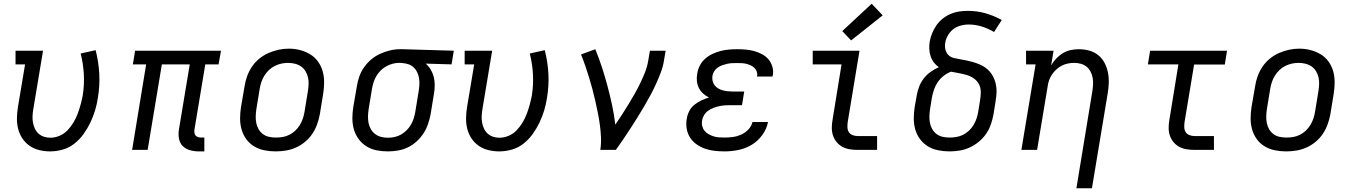

<svg xmlns="http://www.w3.org/2000/svg" viewBox="-20 -801 7240 1026"><path d="M248 8Q218 8 189.5 1Q161 -6 138 -22Q115 -38 99.5 -61.5Q84 -85 77 -112.5Q70 -140 70.5 -170Q71 -200 76 -230L114 -457H63V-530H210L158 -218Q155 -200 154 -182Q153 -164 156 -147Q159 -130 166 -114.5Q173 -99 185.5 -87.5Q198 -76 214.5 -70.5Q231 -65 249 -65Q274 -65 298.5 -75.5Q323 -86 341 -105Q359 -124 372.5 -146.5Q386 -169 395 -193Q404 -217 410.5 -241Q417 -265 422 -290Q431 -347 428 -403.5Q425 -460 411 -515L491 -533Q507 -471 510.5 -407.5Q514 -344 503 -278Q498 -244 488 -211Q478 -178 463 -146.5Q448 -115 427 -85.5Q406 -56 377.5 -33.5Q349 -11 315 -1.5Q281 8 248 8Z M1042 8Q1018 8 995 1.5Q972 -5 956.5 -20.5Q941 -36 936.5 -60Q932 -84 936 -108L994 -457H845L769 0H686L761 -457H690L702 -530H1161L1148 -457H1077L1019 -108Q1018 -99 1019 -91Q1020 -83 1025 -77Q1030 -71 1038 -68.5Q1046 -66 1055 -66H1072V8Z M1453 8Q1422 8 1392.5 2Q1363 -4 1338 -19Q1313 -34 1296 -57.5Q1279 -81 1271 -109Q1263 -137 1263 -168Q1263 -199 1268 -230L1287 -340Q1291 -367 1300.5 -393.5Q1310 -420 1326 -444Q1342 -468 1365 -487Q1388 -506 1414.5 -517.5Q1441 -529 1468 -535Q1495 -541 1523 -541Q1554 -541 1583 -533.5Q1612 -526 1637 -511Q1662 -496 1679 -472.5Q1696 -449 1704 -421Q1712 -393 1712 -362Q1712 -331 1707 -300L1689 -190Q1684 -163 1674.5 -136.5Q1665 -110 1649 -86Q1633 -62 1610 -43Q1587 -24 1561 -12.5Q1535 -1 1507.5 3.5Q1480 8 1453 8ZM1454 -66Q1473 -66 1491 -69Q1509 -72 1526 -80.5Q1543 -89 1557.5 -102.5Q1572 -116 1582 -132.5Q1592 -149 1598 -166.5Q1604 -184 1607 -202L1625 -312Q1628 -331 1629 -350Q1630 -369 1626 -387Q1622 -405 1612.5 -420.5Q1603 -436 1588.5 -446Q1574 -456 1556 -460.5Q1538 -465 1519 -465Q1501 -465 1483 -461Q1465 -457 1448 -448.5Q1431 -440 1417 -426.5Q1403 -413 1393 -397Q1383 -381 1377 -363.5Q1371 -346 1368 -328L1350 -218Q1347 -199 1346.5 -180Q1346 -161 1349.5 -143.5Q1353 -126 1362 -110.5Q1371 -95 1385 -84.5Q1399 -74 1417 -70Q1435 -66 1454 -66Z M2052 8Q2021 8 1991.5 2Q1962 -4 1937.5 -19.5Q1913 -35 1896 -58.5Q1879 -82 1871 -110Q1863 -138 1863 -168.5Q1863 -199 1868 -230L1887 -340Q1891 -366 1900 -392Q1909 -418 1925.5 -441.5Q1942 -465 1964 -483.5Q1986 -502 2011.5 -513.5Q2037 -525 2063.5 -531.5Q2090 -538 2117 -538Q2121 -538 2125 -538Q2129 -538 2133 -538L2405 -530L2393 -457L2255 -461Q2271 -447 2282 -428.5Q2293 -410 2298 -389.5Q2303 -369 2303 -346Q2303 -323 2299 -300L2281 -190Q2276 -164 2267 -137.5Q2258 -111 2242.5 -87.5Q2227 -64 2205.5 -44.5Q2184 -25 2158.5 -13Q2133 -1 2105.5 3.5Q2078 8 2052 8ZM2053 -65Q2071 -65 2089 -69Q2107 -73 2123 -82Q2139 -91 2152.5 -104.5Q2166 -118 2175.5 -134Q2185 -150 2190.5 -167.5Q2196 -185 2199 -202L2217 -312Q2220 -330 2221 -347.5Q2222 -365 2219.5 -381.5Q2217 -398 2210 -413.5Q2203 -429 2191 -440.5Q2179 -452 2163 -457.5Q2147 -463 2130 -464L2121 -465Q2118 -465 2116 -465Q2114 -465 2112 -465Q2094 -465 2076.5 -460Q2059 -455 2043 -446Q2027 -437 2014 -424Q2001 -411 1991.5 -395Q1982 -379 1976.5 -362Q1971 -345 1968 -328L1950 -218Q1947 -199 1946.5 -180Q1946 -161 1949.5 -143.5Q1953 -126 1962 -110.5Q1971 -95 1985 -84.5Q1999 -74 2016.5 -69.5Q2034 -65 2053 -65Z M2648 8Q2618 8 2589.5 1Q2561 -6 2538 -22Q2515 -38 2499.5 -61.5Q2484 -85 2477 -112.5Q2470 -140 2470.5 -170Q2471 -200 2476 -230L2514 -457H2463V-530H2610L2558 -218Q2555 -200 2554 -182Q2553 -164 2556 -147Q2559 -130 2566 -114.5Q2573 -99 2585.5 -87.5Q2598 -76 2614.5 -70.5Q2631 -65 2649 -65Q2674 -65 2698.5 -75.5Q2723 -86 2741 -105Q2759 -124 2772.5 -146.5Q2786 -169 2795 -193Q2804 -217 2810.5 -241Q2817 -265 2822 -290Q2831 -347 2828 -403.5Q2825 -460 2811 -515L2891 -533Q2907 -471 2910.5 -407.5Q2914 -344 2903 -278Q2898 -244 2888 -211Q2878 -178 2863 -146.5Q2848 -115 2827 -85.5Q2806 -56 2777.5 -33.5Q2749 -11 2715 -1.5Q2681 8 2648 8Z M3188 0Q3193 -34 3191.5 -67.5Q3190 -101 3185.5 -134Q3181 -167 3174.5 -199Q3168 -231 3161 -262.5Q3154 -294 3145.5 -325.5Q3137 -357 3127.5 -388Q3118 -419 3107.5 -449.5Q3097 -480 3085 -510L3161 -538Q3181 -490 3197 -440.5Q3213 -391 3226.5 -340.5Q3240 -290 3251 -238.5Q3262 -187 3268 -135Q3287 -162 3304.5 -189.5Q3322 -217 3339 -244.5Q3356 -272 3372 -300.5Q3388 -329 3402 -358Q3416 -387 3427.5 -416.5Q3439 -446 3444 -477L3453 -530H3537L3528 -477Q3523 -445 3511 -413.5Q3499 -382 3485 -351Q3471 -320 3454.5 -290Q3438 -260 3421 -230.5Q3404 -201 3385.5 -172Q3367 -143 3348.5 -114Q3330 -85 3310.5 -56.5Q3291 -28 3271 0Z M3852 8Q3825 8 3798.5 5Q3772 2 3747.5 -6.5Q3723 -15 3702 -30Q3681 -45 3667.5 -66Q3654 -87 3649.5 -113.5Q3645 -140 3650 -167Q3653 -187 3663 -207Q3673 -227 3690.5 -241Q3708 -255 3728 -264.5Q3748 -274 3769 -280Q3752 -288 3737.5 -301Q3723 -314 3714.5 -331Q3706 -348 3704 -368Q3702 -388 3706 -408Q3709 -430 3720 -451Q3731 -472 3748.5 -487.5Q3766 -503 3787.5 -513Q3809 -523 3830.5 -528.5Q3852 -534 3874 -536Q3896 -538 3918 -538Q3942 -538 3965.5 -536Q3989 -534 4010.5 -528Q4032 -522 4052 -511.5Q4072 -501 4086 -484.5Q4100 -468 4107 -445.5Q4114 -423 4110 -400Q4109 -398 4108.5 -396Q4108 -394 4108 -392H4025Q4025 -393 4025.5 -394Q4026 -395 4026 -396Q4028 -408 4023.5 -419.5Q4019 -431 4010.5 -439Q4002 -447 3991 -452Q3980 -457 3968 -460Q3956 -463 3943.5 -463.5Q3931 -464 3918 -464Q3905 -464 3892 -463.5Q3879 -463 3866 -460Q3853 -457 3840 -452.5Q3827 -448 3815.5 -440Q3804 -432 3796.5 -420Q3789 -408 3787 -395Q3785 -382 3788 -368.5Q3791 -355 3799 -345Q3807 -335 3818 -328.5Q3829 -322 3841.5 -318.5Q3854 -315 3868 -313.5Q3882 -312 3895 -312H3957L3945 -239H3883Q3868 -239 3853 -238Q3838 -237 3822.5 -233.5Q3807 -230 3792.5 -224.5Q3778 -219 3764.5 -209.5Q3751 -200 3742.5 -186Q3734 -172 3732 -157Q3729 -142 3732.5 -127.5Q3736 -113 3745 -102Q3754 -91 3766.5 -84Q3779 -77 3793 -72.5Q3807 -68 3822 -67Q3837 -66 3852 -66Q3874 -66 3896.5 -69Q3919 -72 3940.5 -81.5Q3962 -91 3979 -109Q3996 -127 4001 -149H4084Q4077 -112 4053.5 -79.5Q4030 -47 3996.5 -27Q3963 -7 3925.5 0.5Q3888 8 3852 8Z M4563 0Q4541 0 4520 -3.5Q4499 -7 4481.5 -16.5Q4464 -26 4451 -41.5Q4438 -57 4431.5 -76.5Q4425 -96 4425 -117.5Q4425 -139 4429 -161L4477 -457H4323V-530H4573L4510 -149Q4508 -135 4508.5 -120.5Q4509 -106 4516 -95Q4523 -84 4536 -79Q4549 -74 4563 -74H4667V0ZM4528 -585 4481 -635 4638 -781 4697 -719Z M5054 8Q5023 8 4993 2Q4963 -4 4938.5 -19Q4914 -34 4896.5 -57.5Q4879 -81 4871 -109Q4863 -137 4863 -168Q4863 -199 4868 -230L4879 -292Q4883 -316 4892 -339Q4901 -362 4916.5 -382Q4932 -402 4953 -417Q4974 -432 4997 -442Q4982 -452 4970.5 -467Q4959 -482 4953 -500Q4947 -518 4946 -538Q4945 -558 4948 -578Q4952 -601 4961 -623Q4970 -645 4984 -665.5Q4998 -686 5017.5 -701.5Q5037 -717 5059.5 -726.5Q5082 -736 5105 -739.5Q5128 -743 5152 -743Q5201 -743 5246.5 -730Q5292 -717 5333 -694L5292 -630Q5262 -648 5227.5 -659Q5193 -670 5156 -670Q5142 -670 5128 -667.5Q5114 -665 5100.5 -660Q5087 -655 5075 -646Q5063 -637 5054 -625Q5045 -613 5039 -599.5Q5033 -586 5031 -572Q5028 -554 5032 -536.5Q5036 -519 5048 -507Q5060 -495 5077.5 -491Q5095 -487 5112.5 -484Q5130 -481 5147 -477.5Q5164 -474 5180.5 -469Q5197 -464 5213 -457.5Q5229 -451 5243 -441.5Q5257 -432 5268.5 -419Q5280 -406 5287.5 -391Q5295 -376 5299.5 -359Q5304 -342 5305 -324.5Q5306 -307 5304 -288.5Q5302 -270 5299 -252L5289 -190Q5284 -163 5275 -136.5Q5266 -110 5249.5 -86Q5233 -62 5210.5 -43.5Q5188 -25 5162 -13Q5136 -1 5108.5 3.5Q5081 8 5054 8ZM5054 -66Q5072 -66 5090.5 -69Q5109 -72 5126 -80.5Q5143 -89 5157.5 -102.5Q5172 -116 5182 -132.5Q5192 -149 5198 -166.5Q5204 -184 5207 -202L5217 -264Q5221 -287 5221 -309.5Q5221 -332 5211.5 -350.5Q5202 -369 5184.5 -381.5Q5167 -394 5146.5 -400Q5126 -406 5104.5 -410Q5083 -414 5062 -418Q5041 -410 5022.5 -395.5Q5004 -381 4991 -362Q4978 -343 4971 -322Q4964 -301 4960 -280L4950 -218Q4947 -199 4946.5 -180Q4946 -161 4949.5 -143.5Q4953 -126 4962 -110.5Q4971 -95 4985 -84.5Q4999 -74 5017 -70Q5035 -66 5054 -66Z M5732 205 5817 -312Q5820 -331 5821 -349Q5822 -367 5819 -384.5Q5816 -402 5808 -417.5Q5800 -433 5787 -444Q5774 -455 5756.5 -460Q5739 -465 5720 -465Q5703 -465 5686 -461.5Q5669 -458 5653.5 -450Q5638 -442 5624.5 -429.5Q5611 -417 5601 -402Q5591 -387 5585.5 -370.5Q5580 -354 5578 -337L5522 0H5438L5514 -457H5463V-530H5610L5597 -451Q5608 -471 5624 -488Q5640 -505 5660 -517Q5680 -529 5702 -533.5Q5724 -538 5745 -538Q5774 -538 5801 -530.5Q5828 -523 5849 -506Q5870 -489 5882.5 -465Q5895 -441 5900.5 -414Q5906 -387 5905 -358Q5904 -329 5899 -300L5815 205Z M6363 0Q6341 0 6320 -3.5Q6299 -7 6281.5 -16.5Q6264 -26 6251 -41.5Q6238 -57 6231.5 -76.5Q6225 -96 6225 -117.5Q6225 -139 6229 -161L6277 -457H6114L6126 -530H6537L6525 -456H6361L6310 -149Q6308 -135 6308.5 -120.5Q6309 -106 6316 -95Q6323 -84 6336 -79Q6349 -74 6363 -74H6467V0Z M6853 8Q6822 8 6792.5 2Q6763 -4 6738 -19Q6713 -34 6696 -57.5Q6679 -81 6671 -109Q6663 -137 6663 -168Q6663 -199 6668 -230L6687 -340Q6691 -367 6700.5 -393.5Q6710 -420 6726 -444Q6742 -468 6765 -487Q6788 -506 6814.5 -517.5Q6841 -529 6868 -535Q6895 -541 6923 -541Q6954 -541 6983 -533.5Q7012 -526 7037 -511Q7062 -496 7079 -472.5Q7096 -449 7104 -421Q7112 -393 7112 -362Q7112 -331 7107 -300L7089 -190Q7084 -163 7074.5 -136.5Q7065 -110 7049 -86Q7033 -62 7010 -43Q6987 -24 6961 -12.5Q6935 -1 6907.5 3.5Q6880 8 6853 8ZM6854 -66Q6873 -66 6891 -69Q6909 -72 6926 -80.5Q6943 -89 6957.5 -102.5Q6972 -116 6982 -132.5Q6992 -149 6998 -166.5Q7004 -184 7007 -202L7025 -312Q7028 -331 7029 -350Q7030 -369 7026 -387Q7022 -405 7012.5 -420.5Q7003 -436 6988.5 -446Q6974 -456 6956 -460.5Q6938 -465 6919 -465Q6901 -465 6883 -461Q6865 -457 6848 -448.5Q6831 -440 6817 -426.5Q6803 -413 6793 -397Q6783 -381 6777 -363.5Q6771 -346 6768 -328L6750 -218Q6747 -199 6746.5 -180Q6746 -161 6749.5 -143.5Q6753 -126 6762 -110.5Q6771 -95 6785 -84.5Q6799 -74 6817 -70Q6835 -66 6854 -66Z"/></svg>

Font: Iosevka Curly Slab ExObl
Style: Regular
Weight: 400
Width: 7
Italic angle: -9°
Monospace: yes
Designer: Belleve Invis
Foundry: Belleve Invis
Version: Version 11.1.0; ttfautohint (v1.8.3)